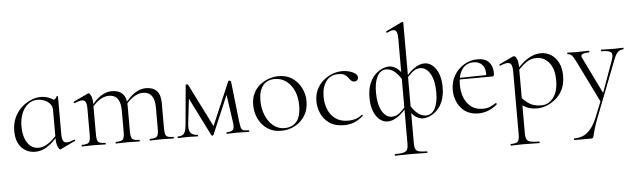

<svg xmlns="http://www.w3.org/2000/svg" viewBox="-56 -948 4784 1447"><g transform="rotate(-5 2335.5 -225.0)"><path d="M180 9Q142 9 109 -10Q76 -29 56.5 -66.5Q37 -104 37 -160Q37 -217 57.5 -261.5Q78 -306 111.5 -336.5Q145 -367 183.5 -383Q222 -399 257 -399Q292 -399 324 -385.5Q356 -372 374 -349L342 -295Q342 -321 325.5 -340Q309 -359 283.5 -369.5Q258 -380 232 -380Q191 -380 160 -355.5Q129 -331 111.5 -288Q94 -245 94 -188Q94 -114 125 -66.5Q156 -19 209 -19Q239 -19 266 -33.5Q293 -48 316 -69.5Q339 -91 358 -113L366 -106Q344 -80 316.5 -53.5Q289 -27 255 -9Q221 9 180 9ZM370 8Q363 8 352.5 -16Q342 -40 342 -80V-361Q356 -368 364 -374Q372 -380 379 -394Q380 -396 384 -395Q388 -394 388 -392V-106Q388 -72 396.5 -56.5Q405 -41 425 -41Q436 -41 449 -45Q462 -49 481 -56Q486 -58 488 -53Q490 -48 485 -46L374 7Q372 8 370 8Z M1050 0Q1048 0 1048 -6Q1048 -12 1050 -12Q1091 -12 1103.5 -25Q1116 -38 1116 -81V-244Q1116 -363 1027 -363Q990 -363 952.5 -337.5Q915 -312 886 -269L882 -281Q928 -343 969.5 -369.5Q1011 -396 1054 -396Q1106 -396 1134.5 -366.5Q1163 -337 1163 -275V-81Q1163 -38 1174.5 -25Q1186 -12 1228 -12Q1231 -12 1231 -6Q1231 0 1228 0Q1211 0 1188 -1Q1165 -2 1139 -2Q1114 -2 1091 -1Q1068 0 1050 0ZM793 0Q790 0 790 -6Q790 -12 793 -12Q834 -12 846 -25Q858 -38 858 -81V-244Q858 -363 770 -363Q733 -363 695.5 -337.5Q658 -312 629 -269L625 -281Q670 -343 711.5 -369.5Q753 -396 796 -396Q848 -396 876.5 -366.5Q905 -337 905 -275V-81Q905 -38 917 -25Q929 -12 971 -12Q973 -12 973 -6Q973 0 971 0Q953 0 930.5 -1Q908 -2 882 -2Q857 -2 833.5 -1Q810 0 793 0ZM536 0Q533 0 533 -6Q533 -12 536 -12Q577 -12 589 -25Q601 -38 601 -81V-281Q601 -315 593 -330.5Q585 -346 565 -346Q555 -346 541 -342Q527 -338 509 -331Q505 -330 502.5 -335Q500 -340 504 -342L615 -394Q617 -395 620 -395Q627 -395 637.5 -374.5Q648 -354 648 -315V-81Q648 -38 659.5 -25Q671 -12 713 -12Q716 -12 716 -6Q716 0 713 0Q696 0 673 -1Q650 -2 625 -2Q600 -2 576.5 -1Q553 0 536 0Z M1799 -12Q1801 -12 1801 -6Q1801 0 1799 0Q1780 0 1756.5 -1Q1733 -2 1710 -2Q1686 -2 1667 -1Q1648 0 1631 0Q1629 0 1629 -6Q1629 -12 1631 -12Q1666 -12 1678.5 -25Q1691 -38 1685 -81L1651 -319L1685 -364L1530 0Q1528 4 1522 4Q1516 4 1514 0L1361 -306L1373 -317L1348 -104Q1342 -53 1358.5 -32.5Q1375 -12 1411 -12Q1414 -12 1414 -6Q1414 0 1411 0Q1395 0 1377 -1Q1359 -2 1338 -2Q1318 -2 1298.5 -1Q1279 0 1262 0Q1259 0 1259 -6Q1259 -12 1262 -12Q1298 -12 1311 -32.5Q1324 -53 1328 -104L1354 -392Q1354 -397 1362 -397.5Q1370 -398 1372 -395L1542 -56L1528 -47L1676 -393Q1678 -399 1687 -397.5Q1696 -396 1697 -391L1732 -81Q1736 -52 1740 -37Q1744 -22 1757 -17Q1770 -12 1799 -12Z M2041 13Q1982 13 1938.5 -16Q1895 -45 1871.5 -93.5Q1848 -142 1848 -198Q1848 -250 1867 -288Q1886 -326 1917.5 -350.5Q1949 -375 1986 -387Q2023 -399 2059 -399Q2119 -399 2162 -369Q2205 -339 2228 -292Q2251 -245 2251 -193Q2251 -129 2222 -83Q2193 -37 2145.5 -12Q2098 13 2041 13ZM2069 -5Q2125 -5 2159 -42.5Q2193 -80 2193 -167Q2193 -228 2172 -276Q2151 -324 2113.5 -352Q2076 -380 2026 -380Q1969 -380 1937 -340.5Q1905 -301 1905 -227Q1905 -168 1925.5 -117Q1946 -66 1983 -35.5Q2020 -5 2069 -5Z M2518 12Q2450 12 2407.5 -17.5Q2365 -47 2345 -92.5Q2325 -138 2325 -185Q2325 -235 2344 -274Q2363 -313 2394.5 -340Q2426 -367 2464 -381Q2502 -395 2539 -395Q2567 -395 2593 -387.5Q2619 -380 2636 -367Q2653 -354 2653 -338Q2653 -326 2645.5 -317.5Q2638 -309 2624 -309Q2610 -309 2600 -318Q2590 -327 2584 -337Q2572 -354 2555.5 -364.5Q2539 -375 2507 -375Q2446 -375 2414 -330.5Q2382 -286 2382 -214Q2382 -163 2400 -118.5Q2418 -74 2455.5 -46.5Q2493 -19 2553 -19Q2579 -19 2606.5 -26.5Q2634 -34 2656 -54Q2659 -56 2662.5 -52Q2666 -48 2663 -46Q2629 -15 2594 -1.5Q2559 12 2518 12Z M2881 275Q2878 275 2878 269Q2878 263 2881 263Q2923 263 2944.5 257.5Q2966 252 2973.5 237Q2981 222 2981 194V-600Q2981 -636 2974 -652.5Q2967 -669 2949 -669Q2933 -669 2901 -654Q2897 -652 2894.5 -658Q2892 -664 2896 -665L3018 -724Q3020 -725 3022 -725Q3024 -725 3026.5 -723Q3029 -721 3029 -718V194Q3029 222 3035.5 237Q3042 252 3062.5 257.5Q3083 263 3123 263Q3125 263 3125 269Q3125 275 3123 275Q3098 275 3068 274Q3038 273 3006 273Q2971 273 2938.5 274Q2906 275 2881 275ZM2848 13Q2797 13 2761.5 -38.5Q2726 -90 2726 -177Q2726 -237 2742.5 -279.5Q2759 -322 2785 -348Q2811 -374 2840 -386.5Q2869 -399 2894 -399Q2918 -399 2946 -382Q2974 -365 3002 -316L2993 -275Q2972 -318 2939.5 -348.5Q2907 -379 2870 -379Q2826 -379 2802 -334.5Q2778 -290 2778 -213Q2778 -122 2807.5 -71Q2837 -20 2882 -20Q2917 -20 2945 -45Q2973 -70 2993 -96L3001 -89Q2960 -37 2921.5 -12Q2883 13 2848 13ZM3115 13Q3090 13 3062 -4Q3034 -21 3007 -70L3015 -111Q3036 -68 3068.5 -37.5Q3101 -7 3138 -7Q3183 -7 3207 -51.5Q3231 -96 3231 -173Q3231 -264 3201 -315Q3171 -366 3126 -366Q3092 -366 3063.5 -341Q3035 -316 3015 -290L3008 -297Q3049 -350 3087.5 -374.5Q3126 -399 3160 -399Q3211 -399 3246.5 -347.5Q3282 -296 3282 -209Q3282 -149 3265.5 -106.5Q3249 -64 3223 -38Q3197 -12 3168 0.5Q3139 13 3115 13Z M3534 12Q3475 12 3435.5 -15.5Q3396 -43 3376 -87Q3356 -131 3356 -180Q3356 -241 3384 -289.5Q3412 -338 3459.5 -366.5Q3507 -395 3563 -395Q3620 -395 3648 -364Q3676 -333 3676 -281Q3676 -268 3673.5 -262Q3671 -256 3664 -256H3617Q3622 -318 3597.5 -346.5Q3573 -375 3531 -375Q3475 -375 3444 -332.5Q3413 -290 3413 -216Q3413 -160 3431 -115.5Q3449 -71 3484 -45.5Q3519 -20 3569 -20Q3604 -20 3626.5 -30.5Q3649 -41 3670 -54Q3672 -56 3675.5 -51.5Q3679 -47 3677 -44Q3642 -14 3606.5 -1Q3571 12 3534 12ZM3400 -255 3399 -267 3627 -271V-256Z M3757 275Q3754 275 3754 269Q3754 263 3757 263Q3798 263 3810 250Q3822 237 3822 194V-278Q3822 -314 3814 -330.5Q3806 -347 3785 -347Q3775 -347 3761 -343.5Q3747 -340 3730 -332Q3726 -331 3723.5 -336Q3721 -341 3725 -343L3828 -392Q3832 -394 3836 -394Q3850 -394 3859.5 -371.5Q3869 -349 3869 -305V194Q3869 222 3876.5 237Q3884 252 3906.5 257.5Q3929 263 3972 263Q3974 263 3974 269Q3974 275 3972 275Q3946 275 3914 274Q3882 273 3847 273Q3822 273 3798 274Q3774 275 3757 275ZM3980 13Q3942 13 3912.5 3Q3883 -7 3848 -35L3857 -88Q3886 -53 3921 -30Q3956 -7 4013 -7Q4066 -7 4102.5 -54Q4139 -101 4139 -184Q4139 -273 4100.5 -319.5Q4062 -366 4006 -366Q3960 -366 3925 -340Q3890 -314 3857 -278L3849 -285Q3900 -344 3947 -371.5Q3994 -399 4042 -399Q4083 -399 4117.5 -377.5Q4152 -356 4173 -315Q4194 -274 4194 -215Q4194 -155 4173 -112Q4152 -69 4118.5 -41.5Q4085 -14 4048.5 -0.5Q4012 13 3980 13Z M4412 115 4462 -9 4463 13 4308 -303Q4286 -347 4273.5 -360.5Q4261 -374 4242 -374Q4240 -374 4240 -380Q4240 -386 4242 -386Q4257 -386 4273 -385Q4289 -384 4304 -384Q4336 -384 4360.5 -385Q4385 -386 4405 -386Q4407 -386 4407 -380Q4407 -374 4405 -374Q4374 -374 4355.5 -366Q4337 -358 4349 -335L4489 -48L4467 -15L4570 -301Q4586 -345 4569.5 -359.5Q4553 -374 4497 -374Q4495 -374 4495 -380Q4495 -386 4497 -386Q4521 -386 4542.5 -385Q4564 -384 4598 -384Q4619 -384 4632 -385Q4645 -386 4663 -386Q4666 -386 4666 -380Q4666 -374 4663 -374Q4640 -374 4623.5 -360Q4607 -346 4591 -305L4426 120Q4406 172 4397 203.5Q4388 235 4384.5 250Q4381 265 4377.5 270Q4374 275 4363 275H4236Q4234 275 4234 269Q4234 263 4236 263Q4270 263 4300.5 251.5Q4331 240 4359 208Q4387 176 4412 115Z"/></g></svg>

Font: Cormorant Infant Light
Style: Regular
Weight: 300
Designer: Christian Thalmann (Catharsis Fonts)
Foundry: Catharsis Fonts
Version: Version 4.001